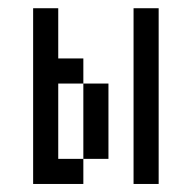

<svg xmlns="http://www.w3.org/2000/svg" viewBox="-20 -458 478 478"><path d="M125 -62.5H187.5V0H62.5V-437.5H125V-312.5H187.5V-250H125ZM312.5 -437.5H375V0H312.5ZM187.5 -250H250V-62.5H187.5Z"/></svg>

Font: Sudo
Style: Bold
Weight: 700
Monospace: yes
Designer: Jens Kutilek
Foundry: Jens Kutilek
Version: Version 0.040